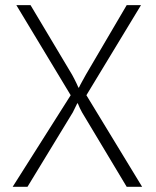

<svg xmlns="http://www.w3.org/2000/svg" viewBox="-20 -720 603 740"><path d="M252.4 -353 43 -700.2H97.7L257.8 -432.1Q264.6 -419.9 266.6 -415.5Q277.8 -393.6 282.2 -382.3H284.2Q287.1 -388.2 290 -394Q293 -399.9 296.4 -405.8Q305.2 -422.4 311.5 -433.1L468.3 -700.2H523.4L313 -353L527.8 0H468.3L296.4 -286.6Q292.5 -293.5 287.8 -303.2Q283.2 -313 279.8 -321.8H277.8L260.7 -287.1L85.9 0H28.8Z"/></svg>

Font: DavidDev Light
Style: Regular
Weight: 300
Designer: David.dev
Foundry: David.dev
Version: Version 1.001;FEAKit 1.0